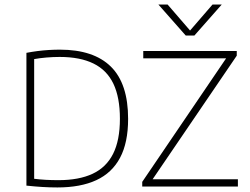

<svg xmlns="http://www.w3.org/2000/svg" viewBox="-20 -819 1097 843"><path d="M232 4Q199 4 166.5 2Q134 0 96 -4V-587Q119.5 -591.5 144.5 -594.8Q169.5 -598 194.5 -599.5Q219.5 -601 243 -601Q391 -601 466.8 -526.5Q542.5 -452 542.5 -297Q542.5 -193 507.2 -126.5Q472 -60 403 -28Q334 4 232 4ZM236.5 -28Q326.5 -28 386.5 -56Q446.5 -84 476.5 -143.5Q506.5 -203 506.5 -297.5Q506.5 -391.5 477.8 -451.5Q449 -511.5 390.2 -540.2Q331.5 -569 242 -569Q213.5 -569 184 -566.5Q154.5 -564 130 -559.5V-34Q154 -31 180.2 -29.5Q206.5 -28 236.5 -28ZM604.5 0V-20.5L980 -573.5L986 -563H609V-595H1019.5V-574.5L643 -21.5L637 -32H1024.5V0ZM795.5 -663 675.5 -799H716L821 -677.5H808L913 -799H953.5L833.5 -663Z"/></svg>

Font: Encode Sans SC Condensed Thin Thin
Style: Regular
Weight: 250
Version: Version 3.002